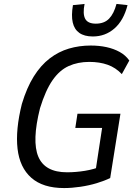

<svg xmlns="http://www.w3.org/2000/svg" viewBox="-20 -945 697 974"><path d="M305 9Q198 9 139 -43Q80 -95 69 -190.5Q58 -286 91 -418Q116 -501 151.5 -557.5Q187 -614 232 -648.5Q277 -683 329.5 -698.5Q382 -714 440 -714Q483 -714 520 -706Q557 -698 587 -681.5Q617 -665 636 -638L598 -569Q567 -602 526 -616.5Q485 -631 433 -631Q375 -631 328.5 -610Q282 -589 246.5 -538Q211 -487 183 -396Q141 -229 174.5 -150Q208 -71 320 -71Q365 -71 411 -78.5Q457 -86 498 -103L462 -60L498 -296H362L373 -368H591L539 -42Q511 -28 471.5 -16Q432 -4 388 2.5Q344 9 305 9ZM451 -760Q408 -760 382.5 -778Q357 -796 349 -831Q341 -866 350 -919L409 -925Q399 -875 412 -850Q425 -825 466 -825Q509 -825 533.5 -850.5Q558 -876 571 -925L627 -919Q607 -841 560.5 -800.5Q514 -760 451 -760Z"/></svg>

Font: Nunito Sans 7pt Condensed Medium
Style: Italic
Weight: 500
Width: 3
Italic angle: -9°
Designer: Vernon Adams
Foundry: Vernon Adams
Version: Version 3.101;gftools[0.9.27]